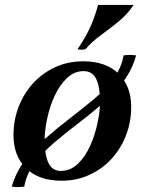

<svg xmlns="http://www.w3.org/2000/svg" viewBox="-20 -721 590 783"><path d="M484 -495Q511 -499 535 -495Q519 -436 482 -387.5Q445 -339 396.5 -297Q348 -255 296.5 -216Q245 -177 199 -137.5Q153 -98 120.5 -55Q88 -12 79 40Q52 44 28 40Q45 -19 82 -67.5Q119 -116 167 -158Q215 -200 266.5 -239.5Q318 -279 364.5 -318Q411 -357 443 -400.5Q475 -444 484 -495ZM321 -431Q283 -431 253 -402.5Q223 -374 203 -330.5Q183 -287 172.5 -238Q162 -189 162 -148Q162 -90 177.5 -57Q193 -24 228 -24L231 16Q138 16 86.5 -34.5Q35 -85 35 -170Q35 -231 56 -285.5Q77 -340 115 -381.5Q153 -423 205 -447Q257 -471 319 -471ZM228 -24Q267 -24 297 -52.5Q327 -81 347 -125Q367 -169 377.5 -218Q388 -267 388 -307Q388 -366 372.5 -398.5Q357 -431 321 -431L319 -471Q412 -471 463.5 -420.5Q515 -370 515 -285Q515 -224 494 -169.5Q473 -115 435 -73.5Q397 -32 345 -8Q293 16 231 16ZM525 -701Q498 -661 462 -632Q426 -603 390.5 -577Q355 -551 328 -520Q312 -517 296 -520Q331 -571 350 -615Q369 -659 380 -701Z"/></svg>

Font: Poltawski Nowy SemiBold
Style: Italic
Weight: 600
Italic angle: -12°
Version: Version 1.001;gftools[0.9.25]